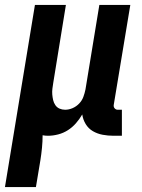

<svg xmlns="http://www.w3.org/2000/svg" viewBox="-54 -540 574 775"><path d="M-34 215 87 -520H212L161 -206Q159 -194 157.5 -182Q156 -170 157 -158.5Q158 -147 160.5 -136Q163 -125 169.5 -115.5Q176 -106 186.5 -101.5Q197 -97 209 -97Q224 -97 239 -103.5Q254 -110 265.5 -122Q277 -134 282.5 -149Q288 -164 291 -179L347 -520H472L405 -116Q404 -108 409 -102.5Q414 -97 421 -97H438V8H404Q382 8 360.5 4Q339 0 321 -10.5Q303 -21 292 -39Q281 -57 278 -78Q267 -59 252.5 -42.5Q238 -26 220 -14.5Q202 -3 181 2.5Q160 8 140 8Q135 8 129 7.5Q123 7 118 6Q118 31 115.5 56.5Q113 82 109 107L91 215Z"/></svg>

Font: Iosevka SS04 Extrabold
Style: Italic
Weight: 800
Italic angle: -9°
Monospace: yes
Designer: Belleve Invis
Foundry: Belleve Invis
Version: Version 19.0.0; ttfautohint (v1.8.4)